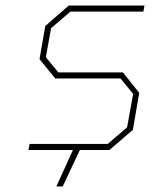

<svg xmlns="http://www.w3.org/2000/svg" viewBox="-20 -543 556 695"><path d="M184 132 244 0H83L87 -22H370L440 -82L462 -203L416 -259H180L123 -329L144 -449L229 -523H503L499 -501H235L165 -441L146 -336L191 -281H425L484 -207L461 -73L376 0H269L207 132Z"/></svg>

Font: Tomorrow Thin
Style: Italic
Weight: 250
Italic angle: -10°
Designer: Tony de Marco, Monica Rizzolli
Foundry: Just in Type
Version: Version 2.002